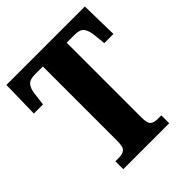

<svg xmlns="http://www.w3.org/2000/svg" viewBox="-197 -839 964 964"><g transform="rotate(-45 284.5 -357.0)"><path d="M122 0V-56H149Q172 -56 186.5 -67Q201 -78 201 -121V-650H144Q107 -650 93 -632.5Q79 -615 75 -582L67 -515H2L6 -714H563L567 -515H502L495 -582Q491 -615 477.5 -632.5Q464 -650 426 -650H370V-119Q370 -77 384 -66.5Q398 -56 421 -56H448V0Z"/></g></svg>

Font: Noto Serif Lao ExtraCondensed Black
Style: Regular
Weight: 900
Width: 2
Designer: Monotype Design Team
Foundry: Monotype Imaging Inc.
Version: Version 2.003; ttfautohint (v1.8.4.7-5d5b)